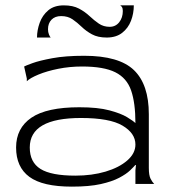

<svg xmlns="http://www.w3.org/2000/svg" viewBox="-20 -686 637 716"><path d="M248 10Q139 10 89.5 -26.5Q40 -63 40 -136Q40 -208 97 -247Q154 -286 276 -286Q345 -286 388 -274.5Q431 -263 454 -249Q477 -235 485 -227Q485 -302 469 -348.5Q453 -395 410 -416.5Q367 -438 286 -438Q240 -438 197.5 -429.5Q155 -421 123.5 -408Q92 -395 80 -383V-393L70 -438Q75 -441 101 -450.5Q127 -460 175.5 -469Q224 -478 294 -478Q424 -478 479.5 -424.5Q535 -371 535 -260V-60Q535 -32 541.5 -19.5Q548 -7 555 0H485V-51L487 -70L485 -71Q479 -64 465 -50.5Q451 -37 424.5 -23Q398 -9 355.5 0.5Q313 10 248 10ZM261 -31Q323 -31 373.5 -46Q424 -61 454.5 -87.5Q485 -114 485 -147Q485 -189 437 -217.5Q389 -246 282 -246Q91 -246 91 -136Q91 -81 131 -56Q171 -31 261 -31ZM118 -546Q118 -573 128 -601Q138 -629 160 -647.5Q182 -666 218 -666Q252 -666 274.5 -654Q297 -642 314 -626Q331 -610 348.5 -598Q366 -586 389 -586Q411 -586 424.5 -603Q438 -620 438 -645Q438 -655 434.5 -660Q431 -665 428 -666H479Q479 -636 468.5 -608.5Q458 -581 435.5 -563.5Q413 -546 378 -546Q345 -546 323 -558Q301 -570 284.5 -586Q268 -602 250.5 -614Q233 -626 208 -626Q185 -626 172 -612.5Q159 -599 159 -577Q159 -566 162.5 -557.5Q166 -549 169 -546Z"/></svg>

Font: Red Rose Light
Style: Regular
Weight: 300
Designer: Jaikishan Patel
Version: Version 1.001; ttfautohint (v1.8.3)